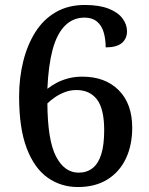

<svg xmlns="http://www.w3.org/2000/svg" viewBox="-20 -744 601 774"><path d="M294 10Q226 10 172.5 -27.5Q119 -65 88 -145.5Q57 -226 57 -355Q57 -429 73.5 -496Q90 -563 122.5 -614.5Q155 -666 205 -695Q255 -724 322 -724Q380 -724 418 -709Q456 -694 474 -669.5Q492 -645 492 -618Q492 -588 471 -570.5Q450 -553 406 -553Q406 -586 398 -613.5Q390 -641 371 -657Q352 -673 321 -673Q274 -673 241.5 -640Q209 -607 192 -543.5Q175 -480 171 -386Q189 -400 209 -410.5Q229 -421 255 -428Q281 -435 312 -435Q404 -435 458.5 -380.5Q513 -326 513 -229Q513 -159 487.5 -105Q462 -51 413 -20.5Q364 10 294 10ZM297 -48Q330 -48 353 -66Q376 -84 388 -121.5Q400 -159 400 -219Q400 -305 371 -343Q342 -381 288 -381Q264 -381 242.5 -373Q221 -365 202.5 -352.5Q184 -340 171 -327Q172 -178 206 -113Q240 -48 297 -48Z"/></svg>

Font: Noto Serif Hebrew Medium
Style: Regular
Weight: 500
Version: Version 2.003